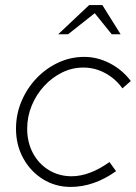

<svg xmlns="http://www.w3.org/2000/svg" viewBox="-20 -726 535 756"><path d="M258 10Q198 10 149 -20.5Q100 -51 71.5 -103Q43 -155 43 -219Q43 -276 64.5 -327Q86 -378 123.5 -417.5Q161 -457 209.5 -479.5Q258 -502 312 -502Q364 -502 413 -476.5Q462 -451 495 -407L462 -378Q435 -416 394.5 -438Q354 -460 308 -460Q264 -460 224.5 -440.5Q185 -421 154 -387.5Q123 -354 105 -310.5Q87 -267 87 -219Q87 -166 109.5 -123.5Q132 -81 172 -56.5Q212 -32 262 -32Q297 -32 334.5 -46Q372 -60 411 -88L437 -52Q350 10 258 10ZM209 -591 331 -706H383L455 -591H420L353 -674L248 -591Z"/></svg>

Font: Red Hat Display VF
Style: Italic
Weight: 300
Italic angle: -12°
Designer: Pentagram, MCKL
Foundry: Pentagram, MCKL
Version: Version 1.023